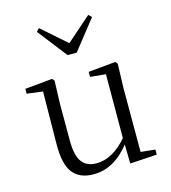

<svg xmlns="http://www.w3.org/2000/svg" viewBox="-117 -884 883 992"><g transform="rotate(-15 324.0 -387.5)"><path d="M262 14Q188 14 151.5 -32Q115 -78 116 -185L119 -467L34 -478V-504L181 -518L191 -506L187 -379V-187Q187 -106 213 -71.5Q239 -37 291 -37Q334 -37 376 -60.5Q418 -84 455 -128L456 -469L373 -477V-504L519 -518L529 -506L525 -379V-35L602 -27V0L458 9L456 -93Q371 14 262 14ZM447 -789 463 -773 339 -616H290L168 -773L183 -789L315 -673Z"/></g></svg>

Font: GL-CurulMinamoto Light
Style: Regular
Weight: 300
Designer: Eunice (kana); Ryoko NISHIZUKA 西塚涼子 (ideographs); Frank Grießhammer (Latin, Greek & Cyrillic); Wenlong ZHANG
Foundry: Gutenberg Labo; Adobe
Version: Version 1.002